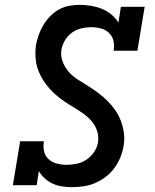

<svg xmlns="http://www.w3.org/2000/svg" viewBox="-20 -763 640 791"><path d="M277 8Q256 8 235.5 5Q215 2 197 -6.5Q179 -15 164.5 -28Q150 -41 140 -58L131 0H33L63 -181H161Q157 -160 161.5 -140Q166 -120 180.5 -107Q195 -94 214.5 -89Q234 -84 255 -84Q276 -84 297 -88.5Q318 -93 336.5 -105.5Q355 -118 367.5 -136.5Q380 -155 384 -177Q387 -199 381 -220Q375 -241 362.5 -257.5Q350 -274 333.5 -287Q317 -300 299.5 -311Q282 -322 264 -333Q246 -344 229.5 -356.5Q213 -369 198 -383.5Q183 -398 170.5 -414.5Q158 -431 148 -450Q138 -469 132.5 -489Q127 -509 126 -531.5Q125 -554 128 -577Q132 -598 139.5 -619Q147 -640 158.5 -659.5Q170 -679 186.5 -696Q203 -713 223 -724Q243 -735 265 -739Q287 -743 308 -743Q332 -743 355.5 -739Q379 -735 400 -726.5Q421 -718 438.5 -703.5Q456 -689 468 -670L478 -735H576L546 -554H448Q452 -575 447.5 -594.5Q443 -614 429 -627.5Q415 -641 395 -646Q375 -651 355 -651Q335 -651 314.5 -646Q294 -641 276.5 -628.5Q259 -616 248 -597.5Q237 -579 233 -559Q229 -532 238.5 -508Q248 -484 264.5 -465.5Q281 -447 302.5 -434Q324 -421 345 -407.5Q366 -394 386 -379Q406 -364 423.5 -346.5Q441 -329 455.5 -308Q470 -287 478.5 -263.5Q487 -240 490.5 -214Q494 -188 489 -161Q485 -137 475.5 -114Q466 -91 451 -70.5Q436 -50 415.5 -34.5Q395 -19 372 -9Q349 1 324.5 4.5Q300 8 277 8Z"/></svg>

Font: Iosevka Slab SmBdExObl
Style: Regular
Weight: 600
Width: 7
Italic angle: -9°
Monospace: yes
Designer: Belleve Invis
Foundry: Belleve Invis
Version: Version 11.1.0; ttfautohint (v1.8.3)